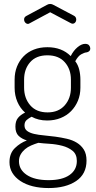

<svg xmlns="http://www.w3.org/2000/svg" viewBox="-20 -717 488 972"><path d="M130 -599Q128 -598 126 -597Q124 -596 122 -596Q114 -596 108 -602.5Q102 -609 102 -619Q102 -630 113 -636L217 -692Q225 -697 234 -697Q243 -697 251 -692L355 -637Q366 -631 366 -617Q366 -609 360.5 -603Q355 -597 347 -597Q345 -597 342.5 -598Q340 -599 338 -600L234 -655ZM219 -107Q174 -107 140 -126Q126 -119 115 -109.5Q104 -100 104 -82Q104 -64 117.5 -54Q131 -44 153 -39Q175 -34 203.5 -31.5Q232 -29 261 -25Q290 -21 318.5 -14.5Q347 -8 369 5.5Q391 19 404.5 40.5Q418 62 418 96Q418 164 365.5 199.5Q313 235 226 235Q182 235 146 226Q110 217 83.5 199.5Q57 182 42.5 158Q28 134 28 104Q28 59 55.5 32.5Q83 6 116 -6Q90 -14 74 -29.5Q58 -45 58 -76Q58 -104 71 -120Q84 -136 107 -147Q82 -169 68 -201.5Q54 -234 54 -273V-314Q54 -350 66 -380Q78 -410 99.5 -432Q121 -454 151.5 -466Q182 -478 220 -478Q293 -478 338 -433Q352 -461 372.5 -478Q393 -495 411 -495Q425 -495 431 -487.5Q437 -480 437 -472Q437 -463 431.5 -458Q426 -453 419 -452Q407 -451 391 -442Q375 -433 361 -407Q375 -389 381 -364.5Q387 -340 387 -314V-273Q387 -237 374.5 -207Q362 -177 340 -154.5Q318 -132 287 -119.5Q256 -107 219 -107ZM339 -314Q339 -367 308 -402Q277 -437 220 -437Q163 -437 132.5 -402Q102 -367 102 -314V-274Q102 -220 133 -184Q164 -148 221 -148Q276 -148 307.5 -183.5Q339 -219 339 -273ZM369 98Q369 64 347.5 46.5Q326 29 295 21Q264 13 231 11Q198 9 174 6Q155 12 137.5 19.5Q120 27 106.5 38.5Q93 50 84.5 65Q76 80 76 99Q76 142 115.5 168.5Q155 195 226 195Q295 195 332 169Q369 143 369 98Z"/></svg>

Font: AkaAcidDosis
Style: Light
Weight: 300
Designer: Edgar Tolentino, Pablo Impallari, Igino Marini, Aka-Acid
Foundry: Edgar Tolentino, Pablo Impallari, Igino Marini, Aka-Acid
Version: Version 1.007